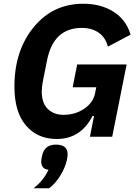

<svg xmlns="http://www.w3.org/2000/svg" viewBox="-20 -730 740 1025"><path d="M278 42Q341 42 341 93Q341 105 338 120Q329 164 302 207.5Q275 251 242 275H159Q212 235 239 176Q200 173 200 131Q200 124 204 104Q216 42 278 42ZM460 0 482 -111H474Q411 12 283 12Q180 12 118.5 -60Q57 -132 57 -268Q57 -459 159.5 -584.5Q262 -710 425 -710Q519 -710 586.5 -667Q654 -624 677 -545L556 -481Q544 -529 507.5 -555Q471 -581 417 -581Q265 -581 231 -407L209 -297Q203 -267 203 -241Q203 -179 235.5 -148Q268 -117 318 -117Q382 -117 429.5 -149.5Q477 -182 487 -230L494 -264H368L392 -386H656L579 0Z"/></svg>

Font: Aneliza
Style: Bold Italic
Weight: 700
Italic angle: -11.31°
Designer: Mike Abbink, Paul van der Laan, Pieter van Rosmalen
Foundry: Bold Monday
Version: Version 3.0